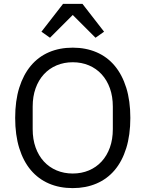

<svg xmlns="http://www.w3.org/2000/svg" viewBox="-20 -955 748 987"><path d="M354 12Q286 12 231.5 -11.5Q177 -35 138.5 -80.5Q100 -126 79 -193.5Q58 -261 58 -349Q58 -437 79 -504Q100 -571 138.5 -617Q177 -663 231.5 -686.5Q286 -710 354 -710Q421 -710 476 -686.5Q531 -663 569.5 -617Q608 -571 629 -504Q650 -437 650 -349Q650 -261 629 -193.5Q608 -126 569.5 -80.5Q531 -35 476 -11.5Q421 12 354 12ZM354 -63Q399 -63 437 -79Q475 -95 502.5 -125Q530 -155 545 -197Q560 -239 560 -291V-407Q560 -459 545 -501Q530 -543 502.5 -573Q475 -603 437 -619Q399 -635 354 -635Q309 -635 271 -619Q233 -603 205.5 -573Q178 -543 163 -501Q148 -459 148 -407V-291Q148 -239 163 -197Q178 -155 205.5 -125Q233 -95 271 -79Q309 -63 354 -63ZM404 -935 515 -792 471 -761 354 -878 237 -761 193 -792 304 -935Z"/></svg>

Font: IBM Plex Sans Devanagari
Style: Regular
Weight: 400
Designer: Mike Abbink, Paul van der Laan, Pieter van Rosmalen, Erin McLaughlin
Foundry: Bold Monday
Version: Version 1.1